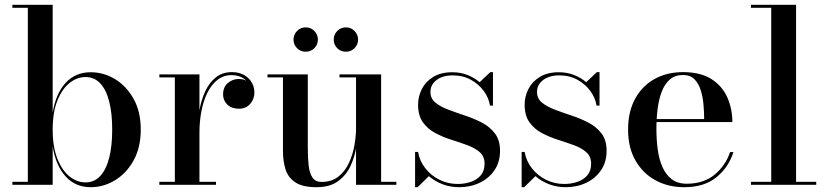

<svg xmlns="http://www.w3.org/2000/svg" viewBox="-20 -770 3452 800"><path d="M358 10Q294 10 253.2 -35.2Q212.5 -80.5 199.5 -159.5V0H31.5V-12.5H96V-737.5H31.5V-750H199.5V-300Q212.5 -380 253.2 -424.5Q294 -469 358 -469Q411.5 -469 459 -440.5Q506.5 -412 536.5 -358.5Q566.5 -305 566.5 -230Q566.5 -155 536.5 -101.2Q506.5 -47.5 459 -18.8Q411.5 10 358 10ZM336.5 -10Q373 -10 397.8 -36.8Q422.5 -63.5 435 -112.8Q447.5 -162 447.5 -230Q447.5 -298 435 -347Q422.5 -396 397.8 -422.5Q373 -449 336.5 -449Q300.5 -449 269.2 -423.8Q238 -398.5 218.8 -350Q199.5 -301.5 199.5 -230Q199.5 -158.5 218.8 -109.5Q238 -60.5 269.2 -35.2Q300.5 -10 336.5 -10Z M803 -217.5Q803 -264.5 810.8 -309.2Q818.5 -354 835.5 -390.2Q852.5 -426.5 879.8 -448Q907 -469.5 946.5 -469.5Q976 -469.5 997 -457.5Q1018 -445.5 1029 -426.2Q1040 -407 1040 -385Q1040 -357 1022.5 -337Q1005 -317 975.5 -317Q945 -317 927.2 -334.2Q909.5 -351.5 909.5 -376.5Q909.5 -407.5 929.5 -424.2Q949.5 -441 975 -441Q993 -441 1007.5 -433.2Q1022 -425.5 1030.5 -413Q1039 -400.5 1039 -385H1027Q1027 -404.5 1016.5 -421Q1006 -437.5 987.8 -447.2Q969.5 -457 945 -457Q911 -457 885.8 -437Q860.5 -417 843.8 -382.8Q827 -348.5 819 -305.5Q811 -262.5 811 -217.5ZM811 -460V-12.5H880V0H644V-12.5H708.5V-447.5H644V-460Z M1299 10Q1241.5 10 1211.2 -9.8Q1181 -29.5 1170 -63.5Q1159 -97.5 1159 -141V-447.5H1094.5V-460H1262.5V-152.5Q1262.5 -110.5 1266.2 -79Q1270 -47.5 1282.2 -29.8Q1294.5 -12 1320 -12Q1362 -12 1390 -34.2Q1418 -56.5 1434 -91.2Q1450 -126 1456.8 -164.8Q1463.5 -203.5 1463.5 -236.5L1471.5 -239.5Q1471.5 -204.5 1465.2 -161.8Q1459 -119 1441.2 -80Q1423.5 -41 1389.2 -15.5Q1355 10 1299 10ZM1463.5 0V-447.5H1394.5V-460H1568V-12.5H1631.5V0ZM1421.5 -554.5Q1400 -554.5 1385.2 -569.2Q1370.5 -584 1370.5 -605Q1370.5 -626 1385.2 -641Q1400 -656 1421.5 -656Q1442.5 -656 1457.2 -641Q1472 -626 1472 -605Q1472 -584 1457.2 -569.2Q1442.5 -554.5 1421.5 -554.5ZM1253.5 -554.5Q1232.5 -554.5 1217.8 -569.2Q1203 -584 1203 -605Q1203 -626 1217.8 -641Q1232.5 -656 1254 -656Q1275 -656 1289.8 -641Q1304.5 -626 1304.5 -605Q1304.5 -584 1289.8 -569.2Q1275 -554.5 1253.5 -554.5Z M1709.5 10V-137H1722Q1728.5 -99 1752.2 -68.8Q1776 -38.5 1811 -21Q1846 -3.5 1886.5 -3.5Q1916 -3.5 1941.8 -12.2Q1967.5 -21 1983.2 -39.5Q1999 -58 1999 -88Q1999 -118 1979 -135.8Q1959 -153.5 1927.5 -165Q1896 -176.5 1860.5 -187.8Q1825 -199 1793.5 -215.8Q1762 -232.5 1742 -260.5Q1722 -288.5 1722 -334Q1722 -368.5 1737.8 -399.2Q1753.5 -430 1785.2 -449.5Q1817 -469 1864.5 -469Q1899 -469 1928 -457.5Q1957 -446 1978.5 -427.5L2023 -469.5H2034V-330H2021.5Q2017 -361.5 1996.2 -390.2Q1975.5 -419 1942.2 -437.5Q1909 -456 1865 -456Q1839.5 -456 1819 -447.8Q1798.5 -439.5 1786 -424Q1773.5 -408.5 1773.5 -387Q1773.5 -359 1794.8 -342Q1816 -325 1848.8 -312.8Q1881.5 -300.5 1918.5 -288.2Q1955.5 -276 1988.8 -258.5Q2022 -241 2042.8 -213.2Q2063.5 -185.5 2063.5 -141.5Q2063.5 -95 2040.5 -61Q2017.5 -27 1978.8 -8.5Q1940 10 1893 10Q1856.5 10 1824.2 -2.2Q1792 -14.5 1767 -36L1720 10Z M2153.5 10V-137H2166Q2172.5 -99 2196.2 -68.8Q2220 -38.5 2255 -21Q2290 -3.5 2330.5 -3.5Q2360 -3.5 2385.8 -12.2Q2411.5 -21 2427.2 -39.5Q2443 -58 2443 -88Q2443 -118 2423 -135.8Q2403 -153.5 2371.5 -165Q2340 -176.5 2304.5 -187.8Q2269 -199 2237.5 -215.8Q2206 -232.5 2186 -260.5Q2166 -288.5 2166 -334Q2166 -368.5 2181.8 -399.2Q2197.5 -430 2229.2 -449.5Q2261 -469 2308.5 -469Q2343 -469 2372 -457.5Q2401 -446 2422.5 -427.5L2467 -469.5H2478V-330H2465.5Q2461 -361.5 2440.2 -390.2Q2419.5 -419 2386.2 -437.5Q2353 -456 2309 -456Q2283.5 -456 2263 -447.8Q2242.5 -439.5 2230 -424Q2217.5 -408.5 2217.5 -387Q2217.5 -359 2238.8 -342Q2260 -325 2292.8 -312.8Q2325.5 -300.5 2362.5 -288.2Q2399.5 -276 2432.8 -258.5Q2466 -241 2486.8 -213.2Q2507.5 -185.5 2507.5 -141.5Q2507.5 -95 2484.5 -61Q2461.5 -27 2422.8 -8.5Q2384 10 2337 10Q2300.5 10 2268.2 -2.2Q2236 -14.5 2211 -36L2164 10Z M2830.5 10Q2764.5 10 2711.8 -18.5Q2659 -47 2628 -100.8Q2597 -154.5 2597 -230Q2597 -305.5 2626.8 -359.2Q2656.5 -413 2708 -441.2Q2759.5 -469.5 2826 -469.5Q2899.5 -469.5 2944.8 -440.2Q2990 -411 3010.8 -363.5Q3031.5 -316 3031.5 -261.5H2664.5V-274H2914Q2914 -302 2911.2 -333.8Q2908.5 -365.5 2899.8 -393.8Q2891 -422 2873.5 -439.8Q2856 -457.5 2826 -457.5Q2792.5 -457.5 2771 -438.8Q2749.5 -420 2737.2 -388Q2725 -356 2720 -316Q2715 -276 2715 -233Q2715 -188.5 2720.5 -147.5Q2726 -106.5 2740 -74.5Q2754 -42.5 2778.5 -23.5Q2803 -4.5 2841.5 -4.5Q2912 -4.5 2957.8 -42.5Q3003.5 -80.5 3022 -136.5H3036Q3016.5 -74 2965.8 -32Q2915 10 2830.5 10Z M3297 -750V-12.5H3381V0H3109V-12.5H3193.5V-737.5H3109V-750Z"/></svg>

Font: Bodoni Moda 18pt Medium
Style: Regular
Weight: 500
Designer: Owen Earl
Foundry: indestructible type
Version: Version 2.004